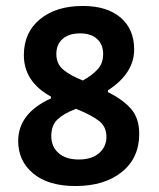

<svg xmlns="http://www.w3.org/2000/svg" viewBox="-20 -615 533 644"><path d="M258 -595Q339 -595 384.5 -556Q430 -517 430 -449Q430 -369 342 -312V-306Q391 -282 419 -250.5Q447 -219 447 -166Q447 -85 388.5 -38Q330 9 233 9Q142 9 91.5 -33Q41 -75 41 -142Q41 -235 151 -285V-291Q60 -341 60 -430Q60 -506 114 -550.5Q168 -595 258 -595ZM249 -503Q211 -503 190 -484.5Q169 -466 169 -434Q169 -401 192 -381.5Q215 -362 258 -345Q290 -363 308 -383Q326 -403 326 -434Q326 -466 305.5 -484.5Q285 -503 249 -503ZM235 -250Q195 -235 173.5 -215Q152 -195 152 -159Q152 -123 176.5 -101.5Q201 -80 244 -80Q288 -80 312.5 -101.5Q337 -123 337 -156Q337 -190 312 -209.5Q287 -229 235 -250Z"/></svg>

Font: Alegreya Sans SC
Style: Bold
Weight: 700
Designer: Juan Pablo del Peral
Foundry: Huerta Tipografica
Version: Version 2.007